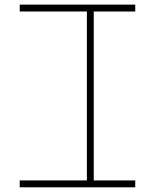

<svg xmlns="http://www.w3.org/2000/svg" viewBox="-20 -798 660 818"><path d="M64 -778.3H556.2V-749H379.4V-29.3H556.2V0H64V-29.3H350.1V-749H64Z"/></svg>

Font: Cherry
Style: Light
Weight: 300
Designer: Amin Abedi
Version: Version 1.00 ; ttfautohint (v1.6)